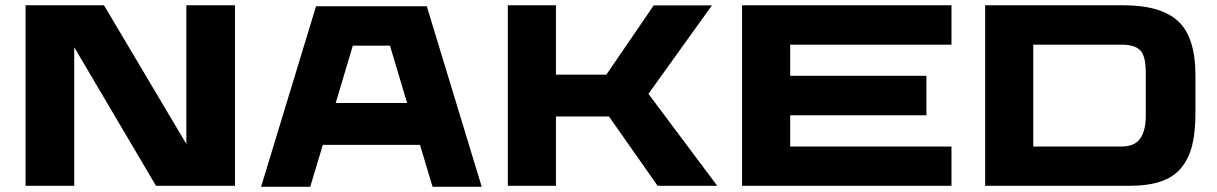

<svg xmlns="http://www.w3.org/2000/svg" viewBox="-20 -720 4715 744"><path d="M79.1 -699.7H382.8L702.1 -162.1V-699.7H890.6V0H584.5L267.6 -537.1V0H79.1Z M1633.8 -695.8 1846.7 3.9H1656.2L1607.4 -158.7H1231L1182.1 3.9H991.7L1204.6 -695.8ZM1491.2 -543H1347.2L1280.8 -320.8H1557.6Z M2528.3 0 2339.8 -268.6H2134.3V0H1947.8V-699.7H2134.3V-430.7H2329.6L2513.2 -699.2H2738.8L2492.7 -356.4L2759.3 0Z M3667 -546.9H3042V-426.3H3569.8V-273.4H3042V-152.3H3667V0H2855.5V-699.7H3667Z M3797.4 0V-699.7H4330.6Q4479 -699.7 4545.7 -637.5Q4612.3 -575.2 4612.3 -428.2V-281.7Q4612.3 -208 4599.6 -156.7Q4586.9 -105.5 4557.4 -69.6Q4527.8 -33.7 4478.3 -16.8Q4428.7 0 4356 0ZM3983.9 -546.9V-152.3H4326.7Q4376.5 -152.3 4398.2 -183.1Q4419.9 -213.9 4419.9 -272V-437.5Q4419.9 -502.4 4398.7 -524.7Q4377.4 -546.9 4325.7 -546.9Z"/></svg>

Font: Wadik
Style: Bold
Weight: 700
Designer: Sasha Pavljenko
Version: Version 1.001;Fontself Maker 3.5.4